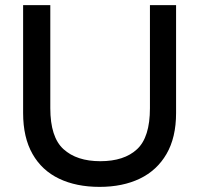

<svg xmlns="http://www.w3.org/2000/svg" viewBox="-20 -720 778 750"><path d="M368.9 10Q277.9 10 210.8 -22.1Q143.6 -54.1 107 -118.6Q70.3 -183 70.3 -278.4V-700H176.5V-297.4Q176.5 -184 228.2 -137.2Q279.9 -90.3 371.8 -90.3Q465.1 -90.3 515.4 -137.2Q565.7 -184 565.7 -297.4V-700H667.8V-278.4Q667.8 -183 630.5 -118.7Q593.2 -54.4 526.2 -22.2Q459.2 10 368.9 10Z"/></svg>

Font: REM Medium
Style: Regular
Weight: 500
Designer: Octavio Pardo
Foundry: Ashler Design
Version: Version 1.005;gftools[0.9.28]